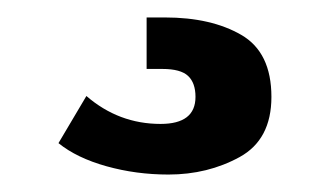

<svg xmlns="http://www.w3.org/2000/svg" viewBox="-20 12 374 220"><path d="M164 154Q204 154 204 123Q204 107 195.5 99Q187 91 166 91H148V32H169Q222 32 256.5 52Q291 72 291 123Q291 172 254.5 192Q218 212 173 212Q136 212 102 202.5Q68 193 47 176L79 122Q116 154 164 154Z"/></svg>

Font: Chivo Black
Style: Regular
Weight: 900
Designer: Hector Gatti
Foundry: Omnibus-Type
Version: Version 1.007